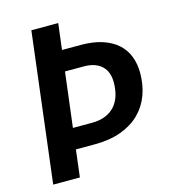

<svg xmlns="http://www.w3.org/2000/svg" viewBox="-108 -810 794 897"><g transform="rotate(-15 289.0 -361.5)"><path d="M287 -232Q325.5 -232 353.5 -243.5Q381.5 -255 399.8 -275.8Q418 -296.5 426.8 -325.2Q435.5 -354 435.5 -388.5Q435.5 -413 428.5 -433Q421.5 -453 407 -467Q392.5 -481 370.8 -488.8Q349 -496.5 319 -496.5H228.5L196 -232ZM332 -597Q392.5 -597 436.8 -582.2Q481 -567.5 509.8 -541.2Q538.5 -515 552.2 -478.8Q566 -442.5 566 -399.5Q566 -341 547.8 -292Q529.5 -243 493 -207.2Q456.5 -171.5 401.8 -151.5Q347 -131.5 274.5 -131.5H183.5L167.5 0H38.5L126.5 -723H256.5L241 -597Z"/></g></svg>

Font: Lato 2
Style: Bold Italic
Weight: 700
Italic angle: -7°
Designer: Lukasz Dziedzic with Adam Twardoch and Botio Nikoltchev
Foundry: tyPoland Lukasz Dziedzic
Version: Version 2.015; 2015-08-06; http://www.latofonts.com/